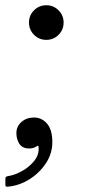

<svg xmlns="http://www.w3.org/2000/svg" viewBox="-24 -556 373 732"><path d="M38.5 -49Q38.5 -74 57.8 -91Q77 -108 105.5 -108Q135 -108 155.2 -84.8Q175.5 -61.5 175.5 -14Q175.5 29.5 150.8 66.8Q126 104 87.8 127.8Q49.5 151.5 8 155.5Q2.5 156 -0.5 155.2Q-3.5 154.5 -3.5 148V126.5Q-3.5 119.5 0 117.5Q3.5 115.5 9 115Q32 111.5 59.8 96.2Q87.5 81 106.8 57Q126 33 123 4.5Q122.5 -1.5 119.2 0Q116 1.5 112 4Q102.5 10 86.5 10Q62 10 50.2 -7.2Q38.5 -24.5 38.5 -49ZM86.5 -470Q86.5 -497.5 105.8 -516.8Q125 -536 152.5 -536Q180 -536 199.2 -516.8Q218.5 -497.5 218.5 -470Q218.5 -442.5 199.2 -423.2Q180 -404 152.5 -404Q125 -404 105.8 -423.2Q86.5 -442.5 86.5 -470Z"/></svg>

Font: Besley* Narrow
Style: Italic
Weight: 400
Width: 4
Italic angle: -13°
Designer: Owen Earl
Foundry: indestructible type*
Version: Version 3.000; ttfautohint (v1.8.3)